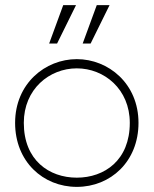

<svg xmlns="http://www.w3.org/2000/svg" viewBox="-20 -713 600 750"><path d="M280 -446C387 -446 487 -365 487 -233C487 -87 388 -19 280 -19C172 -19 73 -87 73 -233C73 -365 173 -446 280 -446ZM39 -233C39 -82 148 17 280 17C412 17 521 -82 521 -233C521 -387 403 -482 280 -482C157 -482 39 -387 39 -233ZM172 -543H203L277 -693H227ZM303 -543H334L408 -693H358Z"/></svg>

Font: Kreadon Extra Light
Style: Regular
Weight: 200
Designer: kohakuno
Foundry: StudioGnu
Version: Version 1.000;Glyphs 3.1.2 (3151)